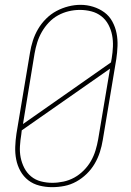

<svg xmlns="http://www.w3.org/2000/svg" viewBox="-20 -766 540 794"><path d="M195 8Q169 8 143 1.5Q117 -5 97 -20.5Q77 -36 64.5 -58.5Q52 -81 47 -106.5Q42 -132 43 -159Q44 -186 48 -213L104 -548Q108 -573 116 -598Q124 -623 137.5 -646Q151 -669 170.5 -688.5Q190 -708 213.5 -720.5Q237 -733 262.5 -739.5Q288 -746 313 -746Q340 -746 365.5 -738Q391 -730 411.5 -715Q432 -700 444.5 -677Q457 -654 462 -628.5Q467 -603 466 -576Q465 -549 461 -522L405 -187Q401 -162 393 -137Q385 -112 371.5 -89Q358 -66 338.5 -47Q319 -28 295.5 -15Q272 -2 246.5 3Q221 8 195 8ZM75 -253 439 -508 442 -525Q446 -549 447 -573.5Q448 -598 443.5 -621Q439 -644 428 -664.5Q417 -685 399 -699Q381 -713 358 -719Q335 -725 310 -725Q287 -725 264 -719.5Q241 -714 220 -702.5Q199 -691 182 -673Q165 -655 153 -634Q141 -613 134 -590.5Q127 -568 123 -545ZM196 -10Q219 -10 242.5 -15Q266 -20 287 -31.5Q308 -43 326 -61Q344 -79 356 -100Q368 -121 375 -144Q382 -167 386 -190L435 -482L70 -227L68 -210Q64 -186 62.5 -161.5Q61 -137 65.5 -114.5Q70 -92 80.5 -71.5Q91 -51 108.5 -36.5Q126 -22 149 -16Q172 -10 196 -10Z"/></svg>

Font: Iosevka Curly Slab ThObl
Style: Regular
Weight: 100
Italic angle: -9°
Monospace: yes
Designer: Belleve Invis
Foundry: Belleve Invis
Version: Version 11.0.0; ttfautohint (v1.8.3)